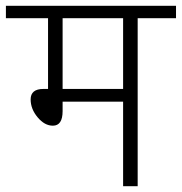

<svg xmlns="http://www.w3.org/2000/svg" viewBox="-35 -643 627 663"><path d="M390.1 0V-292H181.2V-259.3Q181.2 -209 147.5 -209Q119.1 -209 95 -237.8Q70.8 -266.6 70.8 -299.8Q70.8 -335.9 115.2 -335.9H130.9V-580.1H-14.6V-623H572.8V-580.1H440.4V0ZM390.1 -580.1H181.2V-335.9H390.1Z"/></svg>

Font: Yantramanav Light
Style: Regular
Weight: 300
Version: Version 1.001;PS 1.0;hotconv 1.0.72;makeotf.lib2.5.5900; ttf